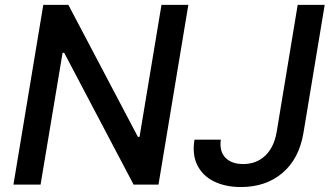

<svg xmlns="http://www.w3.org/2000/svg" viewBox="-20 -747 1339 777"><path d="M742.2 -727.3 621.4 0H520.6L239.7 -533.4H233.3L144.2 0H34.4L155.2 -727.3H256.7L538 -193.2H544.7L633.5 -727.3ZM1184.7 -727.3H1294L1208.1 -209.5Q1190.7 -104.8 1123.4 -47.4Q1056.1 9.9 955.3 9.9Q892.8 9.9 846.8 -12.4Q800.8 -34.8 778.9 -77.8Q757.1 -120.7 767 -181.8H873.6Q867.2 -134.9 892 -109Q916.9 -83.1 964.1 -83.1Q1017.4 -83.1 1053.3 -117Q1089.1 -150.9 1099.8 -213.8Z"/></svg>

Font: Inter UI Medium
Style: Italic
Weight: 500
Italic angle: 9.39999°
Designer: Rasmus Andersson
Foundry: rsms
Version: 3.2;8d6f07862